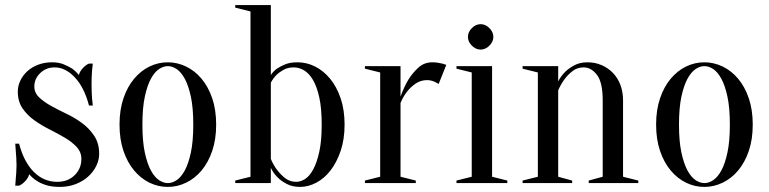

<svg xmlns="http://www.w3.org/2000/svg" viewBox="-20 -720 3025 755"><path d="M215 15Q183 15 160 7.5Q137 0 123 -10Q106 -21 95 -35Q91 -20 78.5 -7Q66 6 55 10H40Q41 -3 42 -17Q43 -29 44 -42.5Q45 -56 45 -70Q45 -85 44 -100Q43 -115 42 -127Q41 -141 40 -155H55Q74 -83 113 -44Q152 -5 205 -5Q247 -5 273.5 -31Q300 -57 300 -95Q300 -122 281.5 -142Q263 -162 235 -178.5Q207 -195 175 -211Q143 -227 115 -247Q87 -267 68.5 -294Q50 -321 50 -360Q50 -382 60 -403Q70 -424 87.5 -440Q105 -456 130 -465.5Q155 -475 185 -475Q211 -475 230.5 -467Q250 -459 264 -450Q279 -439 290 -425Q294 -440 306.5 -453Q319 -466 330 -470H345Q343 -457 342 -443Q341 -431 340.5 -417Q340 -403 340 -390Q340 -375 340.5 -359.5Q341 -344 342 -332Q343 -318 345 -305H330Q311 -377 274 -416Q237 -455 195 -455Q161 -455 138 -432.5Q115 -410 115 -380Q115 -355 134 -337Q153 -319 181 -303.5Q209 -288 242.5 -272Q276 -256 304 -235Q332 -214 351 -185Q370 -156 370 -115Q370 -91 358.5 -67.5Q347 -44 326.5 -25.5Q306 -7 277.5 4Q249 15 215 15Z M640 -460Q623 -460 605.5 -448.5Q588 -437 573.5 -410.5Q559 -384 549.5 -340Q540 -296 540 -230Q540 -164 549.5 -120Q559 -76 573.5 -49.5Q588 -23 605.5 -11.5Q623 0 640 0Q657 0 674.5 -11.5Q692 -23 706.5 -49.5Q721 -76 730.5 -120Q740 -164 740 -230Q740 -296 730.5 -340Q721 -384 706.5 -410.5Q692 -437 674.5 -448.5Q657 -460 640 -460ZM640 -475Q677 -475 711.5 -458.5Q746 -442 772.5 -410.5Q799 -379 814.5 -333.5Q830 -288 830 -230Q830 -172 814.5 -126.5Q799 -81 772.5 -49.5Q746 -18 711.5 -1.5Q677 15 640 15Q602 15 568 -1.5Q534 -18 507.5 -49.5Q481 -81 465.5 -126.5Q450 -172 450 -230Q450 -288 465.5 -333.5Q481 -379 507.5 -410.5Q534 -442 568 -458.5Q602 -475 640 -475Z M1135 -455Q1112 -455 1095 -445.5Q1078 -436 1067 -425Q1054 -412 1045 -395V-95Q1056 -69 1071 -50Q1084 -33 1102 -19Q1120 -5 1145 -5Q1162 -5 1179.5 -16Q1197 -27 1211.5 -53.5Q1226 -80 1235.5 -123Q1245 -166 1245 -230Q1245 -294 1235.5 -337Q1226 -380 1210.5 -406Q1195 -432 1175.5 -443.5Q1156 -455 1135 -455ZM1150 -475Q1186 -475 1219 -458.5Q1252 -442 1278 -410.5Q1304 -379 1319.5 -333.5Q1335 -288 1335 -230Q1335 -172 1319.5 -126.5Q1304 -81 1279.5 -49.5Q1255 -18 1223.5 -1.5Q1192 15 1160 15Q1130 15 1108 3.5Q1086 -8 1072 -22Q1055 -39 1045 -60V0H905V-10L965 -25V-675L905 -690V-700H1045V-425Q1054 -439 1069 -450Q1082 -459 1101.5 -467Q1121 -475 1150 -475Z M1555 -25 1615 -10V0H1415V-10L1475 -25V-435L1415 -450V-460H1555V-340Q1568 -377 1586 -407Q1602 -433 1625 -454Q1648 -475 1680 -475Q1691 -475 1701 -473.5Q1711 -472 1719 -470Q1728 -467 1735 -465L1705 -390Q1699 -393 1692 -397Q1686 -400 1677.5 -402.5Q1669 -405 1660 -405Q1634 -405 1614 -391Q1594 -377 1581 -360Q1565 -340 1555 -315Z M1835 -25V-435L1775 -450V-460H1915V-25L1975 -10V0H1775V-10ZM1920 -575Q1920 -556 1904.5 -540.5Q1889 -525 1870 -525Q1851 -525 1835.5 -540.5Q1820 -556 1820 -575Q1820 -594 1835.5 -609.5Q1851 -625 1870 -625Q1889 -625 1904.5 -609.5Q1920 -594 1920 -575Z M2095 -25V-435L2035 -450V-460H2175V-400Q2185 -420 2202 -437Q2216 -451 2238 -463Q2260 -475 2290 -475Q2320 -475 2345.5 -464Q2371 -453 2390 -433.5Q2409 -414 2419.5 -386.5Q2430 -359 2430 -325V-25L2490 -10V0H2295V-10L2350 -25V-325Q2350 -396 2327.5 -425.5Q2305 -455 2275 -455Q2250 -455 2232 -441Q2214 -427 2201 -410Q2186 -390 2175 -365V-25L2230 -10V0H2035V-10Z M2750 -460Q2733 -460 2715.5 -448.5Q2698 -437 2683.5 -410.5Q2669 -384 2659.5 -340Q2650 -296 2650 -230Q2650 -164 2659.5 -120Q2669 -76 2683.5 -49.5Q2698 -23 2715.5 -11.5Q2733 0 2750 0Q2767 0 2784.5 -11.5Q2802 -23 2816.5 -49.5Q2831 -76 2840.5 -120Q2850 -164 2850 -230Q2850 -296 2840.5 -340Q2831 -384 2816.5 -410.5Q2802 -437 2784.5 -448.5Q2767 -460 2750 -460ZM2750 -475Q2787 -475 2821.5 -458.5Q2856 -442 2882.5 -410.5Q2909 -379 2924.5 -333.5Q2940 -288 2940 -230Q2940 -172 2924.5 -126.5Q2909 -81 2882.5 -49.5Q2856 -18 2821.5 -1.5Q2787 15 2750 15Q2712 15 2678 -1.5Q2644 -18 2617.5 -49.5Q2591 -81 2575.5 -126.5Q2560 -172 2560 -230Q2560 -288 2575.5 -333.5Q2591 -379 2617.5 -410.5Q2644 -442 2678 -458.5Q2712 -475 2750 -475Z"/></svg>

Font: Oranienbaum
Style: Regular
Weight: 400
Designer: Oleg Pospelov and Jovanny Lemonad
Foundry: Oleg Pospelov and jovanny Lemonad
Version: Version 1.001; ttfautohint (v0.91) -l 8 -r 50 -G 200 -x 0 -w